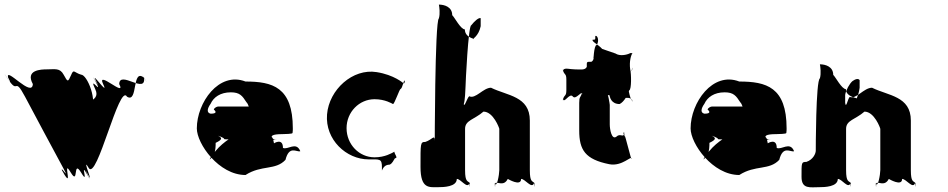

<svg xmlns="http://www.w3.org/2000/svg" viewBox="-65 -815 4129 836"><path d="M140 -513C114 -513 44 -511 78 -449C75 -387 -41 -526 -30 -478C3 -416 -72 -534 -33 -475C18 -396 -6 -488 44 -394C77 -332 176 -146 210 -84C247 -15 181 -121 213 -55C244 8 182 -116 216 -54C252 4 205 -128 243 -64C279 -4 251 -124 288 -64C326 0 279 -121 315 -54C348 8 284 -117 318 -55C348 3 287 -142 321 -84C357 -24 454 -456 488 -394C538 -363 507 -524 564 -475C597 -413 528 -540 562 -478C573 -401 456 -511 454 -449C487 -387 354 -513 384 -449C413 -389 324 -517 354 -461C387 -399 317 -522 351 -460C388 -392 317 -495 350 -426C380 -363 266 -378 300 -316C312 -207 224 -260 264 -163C291 -98 302 -99 316 -99C330 -137 318 -207 330 -316C363 -378 314 -490 288 -490C259 -498 256 -517 245 -489C230 -455 230 -458 212 -490C196 -520 174 -513 140 -513Z M1209 -238C1210 -242 1210 -252 1210 -256C1210 -436 1121 -460 1004 -460C888 -505 792 -368 792 -256C792 -189 888 -53 1004 -53C1074 -98 1134 -72 1178 -119C1194 -182 1225 -153 1242 -156V-158C1224 -200 1188 -161 1167 -171C1167 -216 1128 -191 1128 -191C1120 -240 1109 -207 1108 -213C1108 -258 1105 -213 1105 -213C1106 -251 1068 -260 1023 -254C960 -232 907 -198 874 -158C844 -123 839 -104 866 -142C874 -158 874 -181 874 -193C908 -209 900 -216 884 -224C880 -225 910 -217 912 -209C907 -207 1142 -206 1142 -206C1138 -206 1131 -206 1126 -209C1108 -223 1120 -231 1165 -231C1209 -232 1209 -234 1209 -238ZM852 -363C865 -392 895 -413 940 -413C979 -413 990 -398 1008 -370C1019 -359 1015 -345 1030 -340C1036 -340 1024 -351 1032 -351H884C880 -351 868 -346 866 -338C879 -327 876 -320 852 -320C834 -324 837 -342 852 -363Z M1566 -383C1612 -383 1642 -364 1646 -362C1652 -360 1675 -429 1679 -427C1689 -434 1690 -461 1697 -465V-466C1699 -457 1695 -449 1691 -453C1691 -453 1651 -489 1575 -501C1471 -518 1368 -425 1359 -317C1350 -207 1443 -121 1540 -121C1588 -121 1598 -125 1598 -87C1598 -49 1594 -98 1631 -98C1643 -102 1649 -118 1654 -125C1665 -129 1662 -130 1655 -145C1649 -157 1656 -156 1646 -151C1641 -149 1612 -130 1566 -130C1499 -130 1444 -186 1444 -257C1444 -327 1499 -383 1566 -383Z M1844 0C1865 0 1924 -1 1924 -36C1942 -36 1969 9 1979 -17C1979 -17 1981 17 1981 -18C1972 -28 1960 -21 1960 -74V-254C1960 -292 2000 -294 2040 -329C2083 -329 2109 -257 2109 -254V-74C2109 -56 2098 8 2089 -18C2089 -18 2091 18 2091 -17C2101 -26 2128 -1 2146 -36C2146 -36 2204 -1 2204 -36C2222 -36 2250 9 2260 -17C2260 -17 2262 17 2262 -18C2253 -28 2242 -21 2242 -74V-290C2242 -397 2143 -398 2073 -433C2039 -433 2005 -382 1978 -396C1968 -388 1956 -339 1952 -366C1952 -366 1955 -330 1955 -365C1959 -373 1962 -426 1962 -438C1962 -451 1974 -705 1987 -705C2001 -723 2019 -739 2028 -736V-701C2019 -657 1991 -645 1995 -645C2016 -645 1959 -646 1959 -687C1941 -687 1914 -740 1904 -749C1904 -785 1870 -795 1846 -795C1848 -785 1852 -756 1846 -735C1828 -726 1828 -153 1828 -202C1828 -232 1817 -207 1787 -197C1765 -197 1766 -192 1766 -88C1766 9 1804 0 1844 0Z M2438 -513C2416 -513 2395 -521 2388 -511C2388 -495 2386 -525 2386 -509C2393 -486 2401 -497 2401 -468V-423C2401 -394 2393 -405 2386 -382C2386 -366 2388 -396 2388 -380C2395 -370 2416 -411 2429 -395C2442 -379 2464 -418 2471 -408C2471 -392 2469 -426 2469 -410C2462 -387 2457 -396 2457 -367V-247C2457 -162 2483 -121 2588 -100C2644 -89 2685 -140 2685 -124C2685 -108 2655 -238 2655 -222C2654 -209 2653 -251 2652 -237C2652 -221 2649 -252 2649 -236C2650 -217 2654 -250 2652 -232C2650 -215 2635 -236 2619 -220C2598 -204 2590 -253 2590 -273V-358C2590 -360 2582 -421 2572 -414C2572 -398 2570 -429 2570 -413C2579 -387 2609 -411 2627 -395C2627 -379 2633 -411 2633 -395C2651 -379 2678 -401 2688 -376C2688 -360 2690 -393 2690 -377C2681 -370 2670 -430 2670 -432V-459C2670 -461 2681 -520 2690 -514C2690 -498 2688 -532 2688 -516C2678 -490 2651 -479 2642 -479C2651 -479 2645 -479 2645 -455C2627 -455 2597 -422 2588 -412C2588 -389 2598 -362 2633 -362C2652 -371 2669 -402 2675 -422C2685 -425 2684 -495 2679 -513C2674 -548 2683 -576 2689 -584C2687 -583 2683 -584 2680 -584C2663 -575 2633 -570 2615 -582L2557 -602C2539 -622 2512 -633 2515 -642C2528 -642 2527 -642 2527 -658C2536 -664 2546 -637 2533 -619C2520 -619 2519 -542 2519 -565C2519 -575 2524 -553 2510 -546C2488 -546 2490 -547 2490 -524C2483 -508 2460 -513 2438 -513Z M3359 -238C3360 -242 3360 -252 3360 -256C3360 -436 3271 -460 3154 -460C3038 -505 2942 -368 2942 -256C2942 -189 3038 -53 3154 -53C3224 -98 3284 -72 3328 -119C3344 -182 3375 -153 3392 -156V-158C3374 -200 3338 -161 3317 -171C3317 -216 3278 -191 3278 -191C3270 -240 3259 -207 3258 -213C3258 -258 3255 -213 3255 -213C3256 -251 3218 -260 3173 -254C3110 -232 3057 -198 3024 -158C2994 -123 2989 -104 3016 -142C3024 -158 3024 -181 3024 -193C3058 -209 3050 -216 3034 -224C3030 -225 3060 -217 3062 -209C3057 -207 3292 -206 3292 -206C3288 -206 3281 -206 3276 -209C3258 -223 3270 -231 3315 -231C3359 -232 3359 -234 3359 -238ZM3002 -363C3015 -392 3045 -413 3090 -413C3129 -413 3140 -398 3158 -370C3169 -359 3165 -345 3180 -340C3186 -340 3174 -351 3182 -351H3034C3030 -351 3018 -346 3016 -338C3029 -327 3026 -320 3002 -320C2984 -324 2987 -342 3002 -363Z M3503 0C3524 0 3583 -1 3583 -36C3601 -36 3628 9 3638 -17C3638 -17 3640 17 3640 -18C3631 -28 3619 -21 3619 -74V-254C3619 -292 3659 -294 3699 -329C3742 -329 3768 -257 3768 -254V-74C3768 -56 3757 8 3748 -18C3748 -18 3750 18 3750 -17C3760 -26 3787 -1 3805 -36C3805 -36 3863 -1 3863 -36C3881 -36 3909 9 3919 -17C3919 -17 3921 17 3921 -18C3912 -28 3901 -21 3901 -74V-290C3901 -397 3802 -398 3732 -433C3696 -433 3663 -381 3635 -393C3626 -386 3619 -339 3615 -367V-402C3618 -422 3634 -451 3647 -462C3661 -472 3673 -474 3678 -466V-433C3673 -393 3659 -385 3671 -385C3692 -385 3618 -386 3618 -427C3600 -427 3573 -480 3563 -489C3563 -525 3529 -535 3505 -535C3507 -525 3511 -495 3505 -474C3487 -465 3487 -159 3487 -159C3487 -147 3476 -120 3446 -110C3424 -110 3425 -107 3425 -45C3425 10 3463 0 3503 0Z"/></svg>

Font: Hussar Przerywany
Style: Regular
Weight: 400
Foundry: Cannot Into Space Fonts
Version: Version 0.982